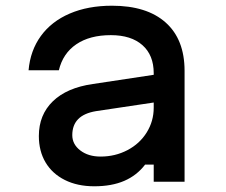

<svg xmlns="http://www.w3.org/2000/svg" viewBox="-20 -636 790 672"><path d="M530 -279 316 -247Q274 -240 253.5 -219Q233 -198 233 -163Q233 -131 261 -109.5Q289 -88 332 -88Q383 -88 426 -110.5Q469 -133 493.5 -172.5Q518 -212 518 -259V-380Q518 -443 478.5 -478Q439 -513 368 -513Q294 -513 247 -481Q200 -449 186 -390H80Q86 -459 123 -510Q160 -561 224 -588.5Q288 -616 372 -616Q494 -616 560 -557Q626 -498 626 -388V0H518V-60H488Q459 -22 415 -3Q371 16 310 16Q251 16 207 -6Q163 -28 139.5 -67.5Q116 -107 116 -160Q116 -234 165 -281.5Q214 -329 305 -342L530 -376Z"/></svg>

Font: Martian Mono sWd Rg
Style: Regular
Weight: 400
Width: 6
Monospace: yes
Designer: Roman Shamin
Foundry: Evil Martians
Version: Version 1.000